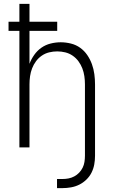

<svg xmlns="http://www.w3.org/2000/svg" viewBox="-20 -760 590 990"><path d="M274 210V163H302Q318 163 333.5 160Q349 157 363 149.5Q377 142 388 130.5Q399 119 406 105Q413 91 415.5 75Q418 59 418 43V-325Q418 -346 415 -367Q412 -388 404.5 -407.5Q397 -427 384.5 -444Q372 -461 354.5 -473Q337 -485 316.5 -490Q296 -495 275 -495Q254 -495 233.5 -490Q213 -485 195.5 -473Q178 -461 165.5 -444Q153 -427 145.5 -407.5Q138 -388 135 -367Q132 -346 132 -325V0H80V-601H24V-648H80V-740H132V-648H275V-601H132V-431Q141 -455 156.5 -477Q172 -499 193.5 -514Q215 -529 241 -535.5Q267 -542 293 -542Q319 -542 345.5 -535.5Q372 -529 393.5 -513.5Q415 -498 430 -476Q445 -454 454 -429Q463 -404 466.5 -377.5Q470 -351 470 -325V43Q470 66 466 88Q462 110 452 130Q442 150 425.5 166Q409 182 389 192Q369 202 346.5 206Q324 210 302 210Z"/></svg>

Font: Lode Dark Term
Style: Regular
Weight: 400
Monospace: yes
Designer: Belleve Invis
Foundry: Belleve Invis
Version: Version 29.2.0